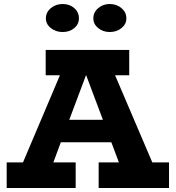

<svg xmlns="http://www.w3.org/2000/svg" viewBox="-20 -934 873 954"><path d="M291 -774.9Q257.3 -774.9 232.7 -794.4Q208 -814 208 -842.8Q208 -873 232.7 -893.6Q257.3 -914.1 291 -914.1Q325.7 -914.1 348.9 -893.8Q372.1 -873.5 372.1 -842.8Q372.1 -813.5 348.9 -794.2Q325.7 -774.9 291 -774.9ZM524.9 -774.9Q492.2 -774.9 468 -794.4Q443.8 -814 443.8 -842.8Q443.8 -873 468 -893.6Q492.2 -914.1 524.9 -914.1Q559.6 -914.1 583.7 -893.6Q607.9 -873 607.9 -842.8Q607.9 -814 583.7 -794.4Q559.6 -774.9 524.9 -774.9ZM736.8 -127H819.8V0H470.2V-127H570.8L533.2 -227.1H282.2L245.1 -127H356V0H13.2V-127H94.2L277.8 -560.1H207V-686H622.1V-560.1H551.8ZM324.2 -338.9H491.2L408.2 -560.1H407.2Z"/></svg>

Font: BioRhyme ExtraBold
Style: Regular
Weight: 800
Designer: Aoife Mooney
Foundry: Aoife Mooney Type
Version: Version 1.500;PS 001.500;hotconv 1.0.88;makeotf.lib2.5.64775